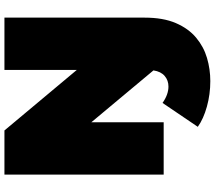

<svg xmlns="http://www.w3.org/2000/svg" viewBox="-70 -670 945 844"><g transform="rotate(-90 402.0 -247.5)"><path d="M57 0V-700H251L517 -382V-700H747V-84Q747 -2 723 53.5Q699 109 659 142.5Q619 176 569.5 190.5Q520 205 468 205Q410 205 356 190Q302 175 267 150L372 -5Q409 21 444 21Q471 21 490.5 4.5Q510 -12 515 -45L287 -318V0Z"/></g></svg>

Font: Montserrat Black
Style: Regular
Weight: 900
Designer: Julieta Ulanovsky
Foundry: Julieta Ulanovsky
Version: Version 9.000; ttfautohint (v1.8.4.7-5d5b)